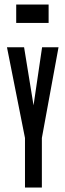

<svg xmlns="http://www.w3.org/2000/svg" viewBox="-20 -833 290 853"><path d="M91 0V-220L11 -623H87L129 -365L167 -623H240L166 -220V0ZM52 -731V-813H196V-731Z"/></svg>

Font: Inconsolata UltraCondensed ExtraBold
Style: Regular
Weight: 800
Width: 1
Monospace: yes
Designer: Raph Levien, Cyreal, Brenton Simpson
Foundry: Raph Levien, Cyreal, Google
Version: Version 3.001; ttfautohint (v1.8.2.53-6de2)